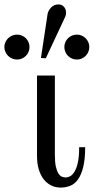

<svg xmlns="http://www.w3.org/2000/svg" viewBox="-84 -829 444 861"><path d="M297.9 -168.9H271Q271 -126 264.9 -99.4Q258.8 -72.8 249.5 -58.1Q240.2 -43.5 230 -38.3Q219.7 -33.2 210.9 -33.2Q202.1 -33.2 193.6 -36.6Q185.1 -40 178 -51Q170.9 -62 166.5 -81.8Q162.1 -101.6 162.1 -134.8V-490.2H82V-129.9Q82 -95.2 90.1 -68.8Q98.1 -42.5 112.5 -24.4Q127 -6.3 146.2 2.9Q165.5 12.2 188 12.2Q210.4 12.2 230.5 4.4Q250.5 -3.4 265.4 -23.9Q280.3 -44.4 289.1 -79.6Q297.9 -114.7 297.9 -168.9ZM316.4 -618.2Q316.4 -629.9 312 -639.9Q307.6 -649.9 300 -657.5Q292.5 -665 282.5 -669.4Q272.5 -673.8 260.7 -673.8Q249 -673.8 238.8 -669.4Q228.5 -665 220.9 -657.5Q213.4 -649.9 209 -639.9Q204.6 -629.9 204.6 -618.2Q204.6 -606.4 209 -596.2Q213.4 -585.9 220.9 -578.4Q228.5 -570.8 238.8 -566.4Q249 -562 260.7 -562Q272.5 -562 282.5 -566.4Q292.5 -570.8 300 -578.4Q307.6 -585.9 312 -596.2Q316.4 -606.4 316.4 -618.2ZM48.3 -618.2Q48.3 -629.9 43.9 -639.9Q39.6 -649.9 32 -657.5Q24.4 -665 14.4 -669.4Q4.4 -673.8 -7.3 -673.8Q-19 -673.8 -29.5 -669.4Q-40 -665 -47.6 -657.5Q-55.2 -649.9 -59.8 -639.9Q-64.5 -629.9 -64.5 -618.2Q-64.5 -606.4 -59.8 -596.2Q-55.2 -585.9 -47.6 -578.4Q-40 -570.8 -29.5 -566.4Q-19 -562 -7.3 -562Q4.4 -562 14.4 -566.4Q24.4 -570.8 32 -578.4Q39.6 -585.9 43.9 -596.2Q48.3 -606.4 48.3 -618.2ZM208.5 -753.9Q212.4 -762.2 212.4 -771.5Q212.4 -781.2 208.7 -789.6Q205.1 -797.9 197.3 -803.5Q189.5 -809.1 177.7 -809.1Q159.2 -809.1 146 -796.1Q132.8 -783.2 129.4 -766.1L99.6 -568.8L121.6 -567.9Z"/></svg>

Font: Galatia SIL
Style: Regular
Weight: 400
Designer: Development by SIL's NRSI team
Version: Version 2.1